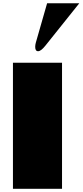

<svg xmlns="http://www.w3.org/2000/svg" viewBox="-20 -1168 511 1188"><path d="M363.8 0H60.1V-779.8H363.8ZM470.7 -1147.9 260.7 -885.3Q233.4 -851.1 215.8 -851.1Q197.8 -851.1 197.8 -877.9Q197.8 -890.6 201.7 -904.3L271.5 -1147.9Z"/></svg>

Font: Rammetto One
Style: Regular
Weight: 400
Designer: Vernon Adams
Foundry: Vernon Adams
Version: Version 1.100; ttfautohint (v1.8.4.7-5d5b)